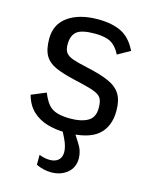

<svg xmlns="http://www.w3.org/2000/svg" viewBox="-109 -582 669 852"><g transform="rotate(15 226.0 -156.0)"><path d="M223.1 11.7Q181.2 11.7 142.1 0.7Q103 -10.3 74 -36.9Q44.9 -63.5 32.2 -109.9L99.1 -137.7Q111.8 -106 126.7 -87.6Q141.6 -69.3 166 -61.3Q190.4 -53.2 230 -53.2Q279.3 -53.2 309.3 -70.3Q339.4 -87.4 339.4 -130.4Q339.4 -153.3 334.5 -167.2Q329.6 -181.2 315.7 -190.2Q301.8 -199.2 273.9 -207Q246.1 -214.8 200.2 -225.1Q147.5 -237.3 113.5 -252.2Q79.6 -267.1 63.5 -294.7Q47.4 -322.3 47.4 -371.6Q47.4 -439 99.1 -474.9Q150.9 -510.7 234.9 -510.7Q300.8 -510.7 343.5 -489.3Q386.2 -467.8 412.6 -413.1Q412.6 -413.1 404.1 -408.2Q395.5 -403.3 384 -397.2Q372.6 -391.1 364 -386Q355.5 -380.9 355.5 -380.9Q336.9 -417.5 311 -431.6Q285.2 -445.8 238.3 -445.8Q177.7 -445.8 155.5 -427.7Q133.3 -409.7 132.8 -370.6Q132.3 -344.7 142.1 -331.1Q151.9 -317.4 176.3 -309.1Q200.7 -300.8 244.1 -291.5Q307.6 -277.8 345.7 -260.7Q383.8 -243.7 401.1 -215.3Q418.5 -187 418.5 -139.2Q418.5 -65.9 373 -27.1Q327.6 11.7 223.1 11.7ZM209 199.2Q173.8 199.2 139.6 183.1V137.7Q166 147.5 188.5 147.5Q213.4 147.5 227.8 134.8Q242.2 122.1 242.2 97.7Q242.2 85.4 238 70.1Q233.9 54.7 225.1 37.1L206.5 0H264.2L291 42Q302.2 59.1 307.1 75.7Q312 92.3 312 107.9Q312 150.4 282.2 174.8Q252.4 199.2 209 199.2Z"/></g></svg>

Font: Pontano Sans Medium
Style: Regular
Weight: 500
Designer: Vernon Adams
Foundry: Vernon Adams
Version: Version 2.001